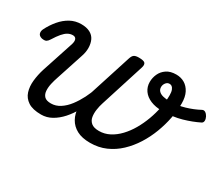

<svg xmlns="http://www.w3.org/2000/svg" viewBox="-106 -781 1211 1043"><g transform="rotate(30 499.0 -259.0)"><path d="M218 19Q165 19 136 0Q107 -19 97 -50.5Q87 -82 91 -120.5Q95 -159 107 -197L173 -398Q179 -419 173.5 -430Q168 -441 153 -441Q137 -441 122.5 -433Q108 -425 93 -407.5Q78 -390 60 -361Q52 -348 43.5 -343Q35 -338 16 -341Q-3 -346 -7 -359Q-11 -372 -4 -387Q14 -423 39 -452.5Q64 -482 95 -499Q126 -516 163 -516Q196 -516 218 -504.5Q240 -493 250 -472Q260 -451 260.5 -423.5Q261 -396 250 -365L195 -197Q188 -177 182.5 -153Q177 -129 178.5 -107.5Q180 -86 192.5 -73Q205 -60 234 -60Q264 -60 291 -77.5Q318 -95 340 -124Q362 -153 379 -186.5Q396 -220 406 -252L425 -194Q410 -152 389 -113.5Q368 -75 341.5 -45.5Q315 -16 284 1.5Q253 19 218 19ZM525 19Q474 19 441.5 1.5Q409 -16 392 -46.5Q375 -77 374 -115.5Q373 -154 387 -196L479 -483Q485 -502 494.5 -508.5Q504 -515 524 -515Q556 -515 563.5 -505.5Q571 -496 565 -477L477 -200Q470 -179 466.5 -154.5Q463 -130 466.5 -109Q470 -88 486 -74.5Q502 -61 535 -61Q569 -61 600 -77Q631 -93 657.5 -121Q684 -149 704.5 -184.5Q725 -220 740 -260.5Q755 -301 763 -342.5Q771 -384 771 -421Q771 -442 766 -454Q761 -466 754.5 -470.5Q748 -475 740 -475Q726 -475 717 -463Q708 -451 708 -437Q708 -421 718.5 -411Q729 -401 746.5 -397Q764 -393 784 -393Q834 -393 879.5 -406.5Q925 -420 962 -440Q973 -446 983 -439.5Q993 -433 999.5 -420.5Q1006 -408 1005.5 -396.5Q1005 -385 996 -380Q952 -358 898 -342.5Q844 -327 778 -327Q736 -327 705 -340Q674 -353 657.5 -376.5Q641 -400 641 -430Q641 -456 652 -480.5Q663 -505 686.5 -521Q710 -537 747 -537Q776 -537 799 -523.5Q822 -510 836 -483Q850 -456 850 -415Q850 -371 840.5 -322Q831 -273 812.5 -224Q794 -175 766.5 -131.5Q739 -88 703 -54Q667 -20 622.5 -0.5Q578 19 525 19Z"/></g></svg>

Font: Playwrite MX
Style: Regular
Weight: 400
Designer: Veronika Burian, José Scaglione
Foundry: TypeTogether
Version: Version 1.002